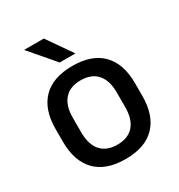

<svg xmlns="http://www.w3.org/2000/svg" viewBox="-166 -796 858 920"><g transform="rotate(-30 263.0 -336.0)"><path d="M263 12.5Q155 12.5 99 -45Q43 -102.5 43 -210.5V-280Q43 -387.5 99 -444.8Q155 -502 263 -502Q371 -502 426.8 -444.8Q482.5 -387.5 482.5 -280V-210.5Q482.5 -102.5 426.8 -45Q371 12.5 263 12.5ZM263 -67Q322.5 -67 353.5 -102.5Q384.5 -138 384.5 -204.5V-286Q384.5 -352 353.5 -387.2Q322.5 -422.5 263 -422.5Q203.5 -422.5 172.5 -387.2Q141.5 -352 141.5 -286V-204.5Q141.5 -138 172.5 -102.5Q203.5 -67 263 -67ZM103 -684H211L305.5 -548V-546.5H219.5L103 -682.5Z"/></g></svg>

Font: Anek Devanagari Medium Medium
Style: Regular
Weight: 500
Version: Version 1.003